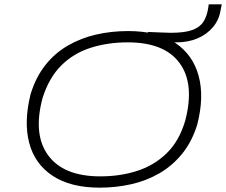

<svg xmlns="http://www.w3.org/2000/svg" viewBox="-20 -856 1041 884"><path d="M439 8Q305 8 222.5 -46.5Q140 -101 114.5 -198Q89 -295 121 -423Q145 -501 189 -556.5Q233 -612 293 -646.5Q353 -681 423 -697Q493 -713 570 -713Q706 -713 787 -658.5Q868 -604 894.5 -507Q921 -410 888 -282Q864 -204 819 -148.5Q774 -93 714.5 -58.5Q655 -24 585 -8Q515 8 439 8ZM442 -44Q533 -44 611 -69Q689 -94 747 -150Q805 -206 833 -301Q877 -470 807 -565.5Q737 -661 568 -661Q476 -661 397.5 -636Q319 -611 262.5 -555Q206 -499 176 -405Q131 -237 202 -140.5Q273 -44 442 -44ZM718 -661 659 -709Q687 -708 719.5 -706.5Q752 -705 766 -705Q831 -705 866 -718Q901 -731 917 -756.5Q933 -782 939 -821L941 -836H1001L996 -811Q989 -765 961 -731.5Q933 -698 890 -679.5Q847 -661 792 -661Z"/></svg>

Font: Nunito Sans 7pt Expanded ExtraLight
Style: Italic
Weight: 250
Width: 7
Italic angle: -9°
Designer: Vernon Adams
Foundry: Vernon Adams
Version: Version 3.101;gftools[0.9.27]